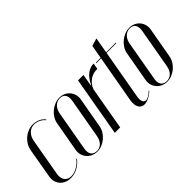

<svg xmlns="http://www.w3.org/2000/svg" viewBox="-47 -1062 1507 1507"><g transform="rotate(-45 706.5 -309.0)"><path d="M43 -371 0 -124C-14 -50 35 8 112 8C166 8 218 -20 253 -67L248 -70C218 -28 167 0 124 0C75 0 47 -38 57 -93L112 -405C121 -459 158 -495 205 -495C238 -495 276 -476 295 -451L300 -455C278 -484 239 -502 198 -502C124 -502 56 -444 43 -371Z M494 -503C422 -503 351 -443 339 -374L294 -121C282 -52 334 8 406 8C477 8 546 -51 558 -121L603 -374C615 -443 565 -503 494 -503ZM494 -497C536 -497 557 -466 548 -414L489 -80C480 -29 449 2 406 2C362 2 340 -30 349 -80L408 -414C417 -464 450 -497 494 -497Z M693 -495 606 0H666L729 -359C749 -417 808 -457 864 -451L873 -502C818 -502 772 -465 739 -395H736L753 -495Z M929 8C960 8 1000 -12 1032 -43L1028 -46C1004 -22 979 -7 960 -7C936 -7 924 -35 931 -75L1004 -489H1112L1113 -495H1005L1028 -626L964 -607L944 -495H891L890 -489H943L873 -94C863 -33 885 8 929 8Z M1270 -503C1198 -503 1127 -443 1115 -374L1070 -121C1058 -52 1110 8 1182 8C1253 8 1322 -51 1334 -121L1379 -374C1391 -443 1341 -503 1270 -503ZM1270 -497C1312 -497 1333 -466 1324 -414L1265 -80C1256 -29 1225 2 1182 2C1138 2 1116 -30 1125 -80L1184 -414C1193 -464 1226 -497 1270 -497Z"/></g></svg>

Font: Moniqa Ita Display
Style: Italic
Weight: 400
Italic angle: -10°
Designer: Rajesh Rajput
Foundry: Rajesh Rajput
Version: Version 1.000